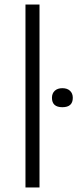

<svg xmlns="http://www.w3.org/2000/svg" viewBox="-20 -828 342 848"><path d="M92.5 0V-808H154.5V0ZM255.5 -354.5Q209.5 -354.5 209.5 -396Q209.5 -415.5 221.8 -427Q234 -438.5 255.5 -438.5Q277 -438.5 289.2 -427Q301.5 -415.5 301.5 -396Q301.5 -354.5 255.5 -354.5Z"/></svg>

Font: Encode Sans Exp Lt
Style: Regular
Weight: 300
Width: 7
Designer: Multiple Designers
Foundry: Impallari Type
Version: Version 3.002; ttfautohint (v1.8.3) -l 8 -r 50 -G 200 -x 14 